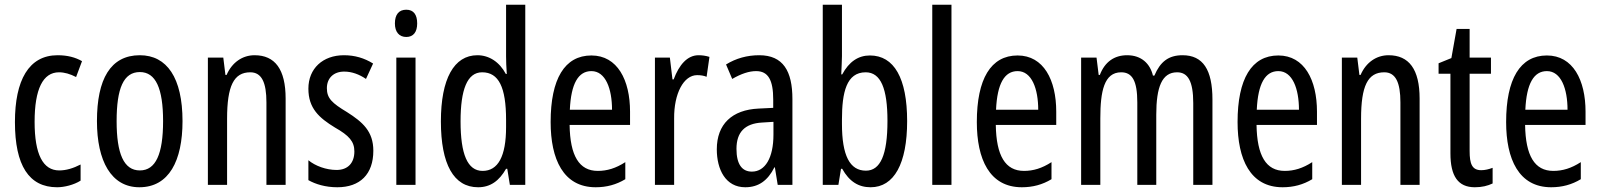

<svg xmlns="http://www.w3.org/2000/svg" viewBox="-20 -780 6749 810"><path d="M221 10C251 10 292 0 320 -18V-86C289 -70 259 -61 230 -61C161 -61 126 -129 126 -266C126 -404 161 -475 229 -475C252 -475 276 -468 301 -455L326 -522C298 -538 265 -547 223 -547C101 -547 43 -441 43 -265C43 -82 102 10 221 10Z M750 -269C750 -452 684 -547 570 -547C446 -547 389 -446 389 -269C389 -101 449 10 568 10C693 10 750 -102 750 -269ZM472 -269C472 -407 501 -476 570 -476C637 -476 668 -407 668 -269C668 -130 637 -61 570 -61C502 -61 472 -132 472 -269Z M1054 -547C1003 -547 959 -517 936 -464H931L922 -537H857V0H938V-279C938 -417 966 -475 1036 -475C1084 -475 1104 -432 1104 -348V0H1185V-364C1185 -488 1140 -547 1054 -547Z M1555 -144C1555 -226 1510 -265 1444 -307C1381 -345 1359 -365 1359 -408C1359 -450 1387 -478 1432 -478C1465 -478 1496 -466 1524 -447L1554 -512C1517 -535 1477 -547 1431 -547C1342 -547 1281 -491 1281 -406C1281 -323 1326 -283 1393 -242C1453 -208 1475 -183 1475 -141C1475 -92 1447 -63 1400 -63C1356 -63 1310 -80 1281 -104V-20C1311 -3 1353 10 1403 10C1499 10 1555 -45 1555 -144Z M1694 -739C1663 -739 1646 -719 1646 -681C1646 -645 1664 -624 1694 -624C1724 -624 1740 -645 1740 -681C1740 -718 1725 -739 1694 -739ZM1733 -537H1652V0H1733Z M1997 10C2049 10 2086 -17 2115 -68H2120L2131 0H2196V-760H2115V-542C2115 -521 2116 -498 2118 -468H2114C2087 -519 2043 -547 1994 -547C1895 -547 1840 -447 1840 -268C1840 -87 1894 10 1997 10ZM2016 -59C1952 -59 1923 -130 1923 -268C1923 -402 1951 -475 2014 -475C2084 -475 2115 -412 2115 -274V-244C2115 -120 2081 -59 2016 -59Z M2475 -546C2362 -546 2303 -447 2303 -265C2303 -109 2356 10 2493 10C2539 10 2580 -1 2618 -24V-96C2578 -70 2541 -59 2502 -59C2423 -59 2385 -123 2383 -253H2638V-309C2638 -442 2585 -546 2475 -546ZM2475 -480C2535 -480 2562 -405 2562 -317H2384C2389 -428 2420 -480 2475 -480Z M2927 -547C2880 -547 2845 -507 2822 -445H2817L2806 -537H2743V0H2824V-280C2823 -385 2864 -463 2921 -463C2936 -463 2949 -461 2961 -456L2973 -540C2957 -545 2942 -547 2927 -547Z M3183 -547C3132 -547 3085 -534 3043 -508L3069 -447C3107 -469 3140 -480 3170 -480C3221 -480 3242 -442 3242 -360V-325L3181 -322C3068 -317 3004 -256 3004 -150C3004 -65 3041 10 3124 10C3180 10 3219 -18 3247 -74H3249L3261 0H3323V-362C3323 -480 3284 -547 3183 -547ZM3195 -263 3243 -266V-212C3243 -114 3208 -56 3152 -56C3111 -56 3087 -86 3087 -152C3087 -222 3122 -259 3195 -263Z M3532 -543V-760H3451V0H3517L3528 -68H3533C3563 -14 3602 10 3653 10C3752 10 3807 -90 3807 -269C3807 -450 3752 -546 3650 -546C3601 -546 3562 -520 3533 -466H3529C3530 -496 3532 -522 3532 -543ZM3632 -475C3696 -475 3724 -406 3724 -270C3724 -126 3694 -60 3633 -60C3565 -60 3532 -124 3532 -257V-276C3532 -390 3551 -475 3632 -475Z M3994 0V-760H3913V0Z M4273 -546C4160 -546 4101 -447 4101 -265C4101 -109 4154 10 4291 10C4337 10 4378 -1 4416 -24V-96C4376 -70 4339 -59 4300 -59C4221 -59 4183 -123 4181 -253H4436V-309C4436 -442 4383 -546 4273 -546ZM4273 -480C4333 -480 4360 -405 4360 -317H4182C4187 -428 4218 -480 4273 -480Z M4969 -547C4910 -547 4875 -520 4850 -461H4844C4832 -511 4796 -547 4735 -547C4681 -547 4641 -519 4620 -464H4615L4606 -537H4541V0H4622V-281C4622 -395 4638 -475 4710 -475C4756 -475 4778 -440 4778 -348V0H4858V-296C4858 -413 4882 -475 4946 -475C4991 -475 5014 -438 5014 -345V0H5095V-360C5095 -486 5055 -547 4969 -547Z M5373 -546C5260 -546 5201 -447 5201 -265C5201 -109 5254 10 5391 10C5437 10 5478 -1 5516 -24V-96C5476 -70 5439 -59 5400 -59C5321 -59 5283 -123 5281 -253H5536V-309C5536 -442 5483 -546 5373 -546ZM5373 -480C5433 -480 5460 -405 5460 -317H5282C5287 -428 5318 -480 5373 -480Z M5838 -547C5787 -547 5743 -517 5720 -464H5715L5706 -537H5641V0H5722V-279C5722 -417 5750 -475 5820 -475C5868 -475 5888 -432 5888 -348V0H5969V-364C5969 -488 5924 -547 5838 -547Z M6229 -62C6190 -62 6180 -89 6180 -143V-469H6270V-537H6180V-658H6125L6103 -535L6049 -513V-469H6099V-133C6099 -37 6131 10 6202 10C6232 10 6256 4 6277 -6V-72C6261 -66 6245 -62 6229 -62Z M6506 -546C6393 -546 6334 -447 6334 -265C6334 -109 6387 10 6524 10C6570 10 6611 -1 6649 -24V-96C6609 -70 6572 -59 6533 -59C6454 -59 6416 -123 6414 -253H6669V-309C6669 -442 6616 -546 6506 -546ZM6506 -480C6566 -480 6593 -405 6593 -317H6415C6420 -428 6451 -480 6506 -480Z"/></svg>

Font: Noto Sans Gujarati UI ExtraCondensed
Style: Regular
Weight: 400
Width: 2
Designer: Jelle Bosma - Monotype Design Team, Universal Thirst
Foundry: Monotype Imaging Inc.
Version: Version 2.106